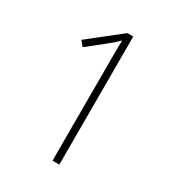

<svg xmlns="http://www.w3.org/2000/svg" viewBox="-172 -820 852 927"><g transform="rotate(30 254.0 -357.0)"><path d="M299 0V-714H266L90 -575L113 -547L212 -626C234 -644 247 -655 262 -671C261 -636 261 -601 261 -550V0Z"/></g></svg>

Font: Noto Sans Myanmar SemiCondensed ExtraLight
Style: Regular
Weight: 200
Width: 4
Designer: Monotype Design Team
Foundry: Monotype Imaging Inc.
Version: Version 2.107